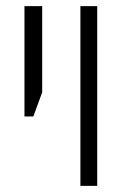

<svg xmlns="http://www.w3.org/2000/svg" viewBox="-20 -608 408 628"><path d="M243 0V-588H298V0ZM60 -227V-588H118V-306L89 -227Z"/></svg>

Font: Noto Sans Hebrew ExtraCondensed Light
Style: Regular
Weight: 300
Width: 2
Designer: Monotype Design Team
Foundry: Monotype Imaging Inc.
Version: Version 2.004; ttfautohint (v1.8.4.7-5d5b)